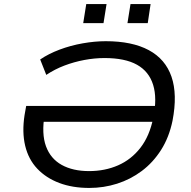

<svg xmlns="http://www.w3.org/2000/svg" viewBox="-20 -917 942 946"><path d="M420 9Q337 9 272 -15.5Q207 -40 163.5 -86Q120 -132 104 -199Q88 -266 101 -350L109 -395H787L776 -317H162L200 -353Q184 -258 206.5 -196.5Q229 -135 284 -104.5Q339 -74 419 -74Q497 -74 562 -102.5Q627 -131 672 -189Q717 -247 735 -336Q755 -433 734.5 -499Q714 -565 655 -598Q596 -631 495 -631Q446 -631 395.5 -621.5Q345 -612 297.5 -594Q250 -576 208 -548L178 -624Q219 -652 273.5 -672.5Q328 -693 387.5 -703.5Q447 -714 501 -714Q631 -714 713 -670Q795 -626 825 -539Q855 -452 830 -322Q813 -240 773.5 -178Q734 -116 678.5 -74.5Q623 -33 557 -12Q491 9 420 9ZM608 -803 623 -897H722L708 -803ZM390 -803 405 -897H505L490 -803Z"/></svg>

Font: Nunito Sans 7pt SemiExpanded
Style: Italic
Weight: 400
Width: 6
Italic angle: -9°
Designer: Vernon Adams
Foundry: Vernon Adams
Version: Version 3.101;gftools[0.9.27]